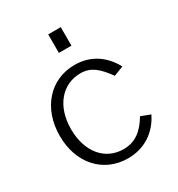

<svg xmlns="http://www.w3.org/2000/svg" viewBox="-179 -856 906 980"><g transform="rotate(-30 274.5 -366.0)"><path d="M326 -742H252V-633H326ZM290 -540C146 -540 44 -426 44 -263C44 -101 146 10 290 10C387 10 463 -41 504 -125L449 -146C410 -80 363 -42 294 -42C184 -42 111 -131 111 -265C111 -398 186 -488 295 -488C356 -488 393 -455 441 -389L498 -411C458 -486 389 -540 290 -540Z"/></g></svg>

Font: 18Franklin Light
Style: Regular
Weight: 300
Designer: Pablo Impallari, Rodrigo Fuenzalida (Modified by Dan O. Williams)
Version: Version 0.025;PS 000.025;hotconv 1.0.88;makeotf.lib2.5.64775